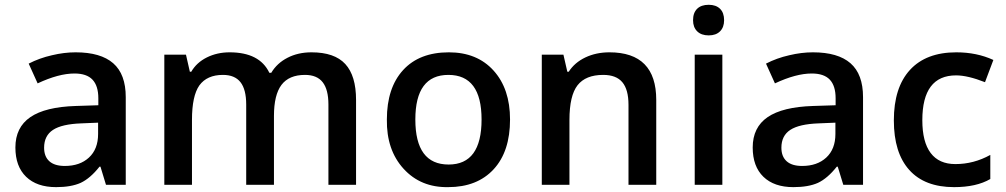

<svg xmlns="http://www.w3.org/2000/svg" viewBox="-20 -767 4176 797"><path d="M502 0H419.9L397 -75.2H393.1Q354.5 -26.4 314.5 -7.8Q274.9 9.8 212.9 9.8Q132.8 9.8 88.4 -33.2Q43.9 -76.2 43.9 -154.8Q43.9 -238.3 106 -280.8Q168 -323.2 294.9 -327.1L388.2 -330.1V-358.9Q388.2 -410.6 364 -436.3Q339.8 -461.9 289.1 -461.9Q223.6 -461.9 136.2 -420.9L99.1 -502.9Q143.6 -525.9 195.3 -537.6Q246.1 -549.8 293.9 -549.8Q397.9 -549.8 450 -504.4Q502 -459 502 -363.8ZM249 -78.1Q311.5 -78.1 349.1 -112.8Q387.2 -147.9 387.2 -210.9V-257.8L317.9 -254.9Q236.8 -252 200 -227.8Q163.1 -203.6 163.1 -153.8Q163.1 -117.2 184.8 -97.7Q206.5 -78.1 249 -78.1Z M1117.2 -286.1V0H1002V-333Q1002 -395.5 978.3 -425.8Q954.6 -456.1 905.3 -456.1Q839.4 -456.1 807.6 -412.6Q776.9 -369.1 776.9 -269V0H662.1V-540H752L768.1 -469.2H773.9Q795.9 -507.3 838.6 -528.6Q881.3 -549.8 933.1 -549.8Q1057.6 -549.8 1098.1 -464.8H1106Q1129.9 -504.9 1173.6 -527.3Q1217.3 -549.8 1272.9 -549.8Q1368.7 -549.8 1413.3 -501.2Q1458 -452.6 1458 -352.1V0H1343.3V-333Q1343.3 -395 1319.6 -425.5Q1295.9 -456.1 1246.1 -456.1Q1179.7 -456.1 1148.4 -414.6Q1117.2 -373 1117.2 -286.1Z M2097.2 -271Q2097.2 -138.2 2029.3 -64.5Q1960.9 9.8 1840.3 9.8Q1726.6 11.7 1655.3 -66.4Q1584 -144.5 1585.9 -271Q1585.9 -402.3 1653.3 -476.1Q1720.7 -549.8 1843.3 -549.8Q1960.4 -549.8 2028.8 -474.1Q2097.2 -398.4 2097.2 -271ZM1704.1 -271Q1704.1 -84 1842.3 -84Q1979 -84 1979 -271Q1979 -456.1 1841.3 -456.1Q1704.1 -456.1 1704.1 -271Z M2704.1 -352.1V0H2588.9V-332Q2588.9 -395 2563.5 -425.5Q2538.1 -456.1 2483.9 -456.1Q2411.1 -456.1 2377.4 -413.1Q2343.8 -370.1 2343.8 -269V0H2229V-540H2318.8L2335 -469.2H2340.8Q2365.2 -507.3 2409.9 -528.6Q2454.6 -549.8 2509.8 -549.8Q2704.1 -549.8 2704.1 -352.1Z M2978.5 -540V0H2863.8V-540ZM2856.9 -683.1Q2856.9 -713.9 2873.8 -730.5Q2890.6 -747.1 2921.9 -747.1Q2952.1 -747.1 2969 -730.5Q2985.8 -713.9 2985.8 -683.1Q2985.8 -653.8 2969 -637Q2952.1 -620.1 2921.9 -620.1Q2891.1 -620.1 2874 -637Q2856.9 -653.8 2856.9 -683.1Z M3562.5 0H3480.5L3457.5 -75.2H3453.6Q3415 -26.4 3375 -7.8Q3335.4 9.8 3273.4 9.8Q3193.4 9.8 3148.9 -33.2Q3104.5 -76.2 3104.5 -154.8Q3104.5 -238.3 3166.5 -280.8Q3228.5 -323.2 3355.5 -327.1L3448.7 -330.1V-358.9Q3448.7 -410.6 3424.6 -436.3Q3400.4 -461.9 3349.6 -461.9Q3284.2 -461.9 3196.8 -420.9L3159.7 -502.9Q3204.1 -525.9 3255.9 -537.6Q3306.6 -549.8 3354.5 -549.8Q3458.5 -549.8 3510.5 -504.4Q3562.5 -459 3562.5 -363.8ZM3309.6 -78.1Q3372.1 -78.1 3409.7 -112.8Q3447.8 -147.9 3447.8 -210.9V-257.8L3378.4 -254.9Q3297.4 -252 3260.5 -227.8Q3223.6 -203.6 3223.6 -153.8Q3223.6 -117.2 3245.4 -97.7Q3267.1 -78.1 3309.6 -78.1Z M3940.4 9.8Q3818.4 9.8 3754.4 -61.5Q3690.4 -132.8 3690.4 -267.1Q3690.4 -403.8 3757.3 -476.8Q3824.2 -549.8 3949.7 -549.8Q4034.7 -549.8 4103.5 -518.1L4068.8 -425.8Q3997.1 -454.1 3948.7 -454.1Q3808.6 -454.1 3808.6 -268.1Q3808.6 -177.7 3843.3 -131.8Q3877.9 -85.9 3945.8 -85.9Q4022.5 -85.9 4090.8 -124V-23.9Q4033.2 9.8 3940.4 9.8Z"/></svg>

Font: Open Sans
Style: SemiBold
Weight: 600
Foundry: Ascender Corporation
Version: Version 1.10